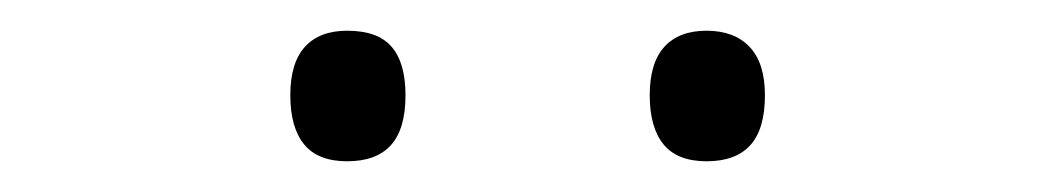

<svg xmlns="http://www.w3.org/2000/svg" viewBox="-20 -795 685 125"><path d="M206 -690Q187 -690 178 -701Q169 -712 169 -733Q169 -754 178.5 -764.5Q188 -775 206 -775Q226 -775 235 -764.5Q244 -754 244 -733Q244 -711 234.5 -700.5Q225 -690 206 -690ZM440 -690Q421 -690 412 -701Q403 -712 403 -733Q403 -754 412.5 -764.5Q422 -775 440 -775Q458 -775 468 -764.5Q478 -754 478 -733Q478 -711 468.5 -700.5Q459 -690 440 -690Z"/></svg>

Font: Playwrite US Modern Thin
Style: Regular
Weight: 250
Designer: Veronika Burian, José Scaglione
Foundry: TypeTogether
Version: Version 1.003